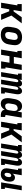

<svg xmlns="http://www.w3.org/2000/svg" viewBox="2112 -2680 576 4840"><g transform="rotate(90 2400.0 -260.0)"><path d="M48 0 116 -410H83L82 -520H267L233 -315H268L415 -520H568L372 -260L482 0H344L264 -205H215L181 0Z M857 8Q824 8 793 2Q762 -4 736 -18.5Q710 -33 691.5 -56.5Q673 -80 664 -109Q655 -138 654.5 -170Q654 -202 659 -234L676 -334Q680 -361 690 -387.5Q700 -414 717 -437.5Q734 -461 757.5 -479.5Q781 -498 808 -509Q835 -520 862 -524Q889 -528 916 -528Q949 -528 980 -522Q1011 -516 1037 -501.5Q1063 -487 1082 -463.5Q1101 -440 1110 -411Q1119 -382 1119 -350Q1119 -318 1114 -286L1098 -186Q1093 -159 1083 -132.5Q1073 -106 1056 -82.5Q1039 -59 1015.5 -40.5Q992 -22 965.5 -11Q939 0 911.5 4Q884 8 857 8ZM857 -102Q877 -102 897 -109Q917 -116 932.5 -130.5Q948 -145 956 -164.5Q964 -184 967 -204L984 -304Q987 -324 986.5 -344Q986 -364 978.5 -381.5Q971 -399 954 -408.5Q937 -418 917 -418Q897 -418 877 -411Q857 -404 841.5 -389.5Q826 -375 817.5 -355.5Q809 -336 806 -316L789 -216Q786 -196 787 -176Q788 -156 795.5 -138.5Q803 -121 820 -111.5Q837 -102 857 -102Z M1229 0 1297 -410H1264V-520H1448L1415 -321H1579L1612 -520H1745L1677 -110H1710V0H1526L1561 -211H1397L1362 0Z M1797 0 1867 -426H1835L1836 -520H1997L1986 -456Q1994 -470 2003.5 -483.5Q2013 -497 2026 -507.5Q2039 -518 2054.5 -523Q2070 -528 2086 -528Q2104 -528 2120.5 -520.5Q2137 -513 2146.5 -499Q2156 -485 2160.5 -467.5Q2165 -450 2166 -432Q2172 -450 2182.5 -467.5Q2193 -485 2207 -499Q2221 -513 2239 -520.5Q2257 -528 2276 -528Q2294 -528 2310 -521Q2326 -514 2335.5 -500.5Q2345 -487 2350 -470Q2355 -453 2356 -435.5Q2357 -418 2355.5 -400Q2354 -382 2351 -364L2306 -94H2338V0H2177L2240 -383Q2242 -392 2241.5 -400.5Q2241 -409 2238 -417Q2235 -425 2228 -429.5Q2221 -434 2212 -434Q2203 -434 2195 -428.5Q2187 -423 2181.5 -415Q2176 -407 2172 -398Q2168 -389 2165.5 -380.5Q2163 -372 2161 -363Q2159 -354 2158 -345L2101 0H1987L2050 -383Q2052 -392 2051.5 -400.5Q2051 -409 2048 -417Q2045 -425 2038 -429.5Q2031 -434 2022 -434Q2013 -434 2005 -428.5Q1997 -423 1991.5 -415Q1986 -407 1982 -398Q1978 -389 1975.5 -380.5Q1973 -372 1971 -363Q1969 -354 1968 -345L1911 0Z M2596 8Q2567 8 2541 -0.5Q2515 -9 2497 -27.5Q2479 -46 2469 -71Q2459 -96 2455.5 -123Q2452 -150 2453.5 -178Q2455 -206 2459 -234L2476 -334Q2480 -357 2486 -380Q2492 -403 2503 -424.5Q2514 -446 2529 -466Q2544 -486 2564 -500.5Q2584 -515 2607.5 -521.5Q2631 -528 2654 -528Q2681 -528 2706 -520.5Q2731 -513 2749 -496.5Q2767 -480 2778 -457Q2789 -434 2793 -409L2812 -520H2945L2881 -133Q2880 -127 2881 -121Q2882 -115 2885.5 -110.5Q2889 -106 2895 -104Q2901 -102 2907 -102H2929L2928 8H2888Q2862 8 2838 3.5Q2814 -1 2793.5 -13.5Q2773 -26 2760.5 -46Q2748 -66 2745 -91Q2734 -70 2719 -51Q2704 -32 2684 -18Q2664 -4 2641 2Q2618 8 2596 8ZM2654 -102Q2672 -102 2689.5 -107Q2707 -112 2722 -124Q2737 -136 2745.5 -153.5Q2754 -171 2757 -188L2773 -288Q2776 -303 2777 -317Q2778 -331 2776.5 -345Q2775 -359 2771.5 -372.5Q2768 -386 2760 -396.5Q2752 -407 2739 -412.5Q2726 -418 2712 -418Q2693 -418 2673 -410.5Q2653 -403 2638.5 -388Q2624 -373 2616.5 -354Q2609 -335 2606 -316L2589 -216Q2587 -203 2586.5 -189.5Q2586 -176 2588 -163.5Q2590 -151 2594.5 -139.5Q2599 -128 2607.5 -119Q2616 -110 2628.5 -106Q2641 -102 2654 -102Z M3048 0 3116 -410H3083L3082 -520H3267L3233 -315H3268L3415 -520H3568L3372 -260L3482 0H3344L3264 -205H3215L3181 0Z M3597 0 3667 -426H3635L3636 -520H3797L3786 -456Q3794 -470 3803.5 -483.5Q3813 -497 3826 -507.5Q3839 -518 3854.5 -523Q3870 -528 3886 -528Q3904 -528 3920.5 -520.5Q3937 -513 3946.5 -499Q3956 -485 3960.5 -467.5Q3965 -450 3966 -432Q3972 -450 3982.5 -467.5Q3993 -485 4007 -499Q4021 -513 4039 -520.5Q4057 -528 4076 -528Q4094 -528 4110 -521Q4126 -514 4135.5 -500.5Q4145 -487 4150 -470Q4155 -453 4156 -435.5Q4157 -418 4155.5 -400Q4154 -382 4151 -364L4106 -94H4138V0H3977L4040 -383Q4042 -392 4041.5 -400.5Q4041 -409 4038 -417Q4035 -425 4028 -429.5Q4021 -434 4012 -434Q4003 -434 3995 -428.5Q3987 -423 3981.5 -415Q3976 -407 3972 -398Q3968 -389 3965.5 -380.5Q3963 -372 3961 -363Q3959 -354 3958 -345L3901 0H3787L3850 -383Q3852 -392 3851.5 -400.5Q3851 -409 3848 -417Q3845 -425 3838 -429.5Q3831 -434 3822 -434Q3813 -434 3805 -428.5Q3797 -423 3791.5 -415Q3786 -407 3782 -398Q3778 -389 3775.5 -380.5Q3773 -372 3771 -363Q3769 -354 3768 -345L3711 0Z M4577 0 4663 -520H4777L4706 -94H4742L4743 0ZM4373 8Q4348 8 4324.5 3Q4301 -2 4281.5 -14.5Q4262 -27 4248 -46Q4234 -65 4228 -88Q4222 -111 4222.5 -136Q4223 -161 4228 -186L4267 -426H4231V-520H4397L4358 -288Q4367 -301 4376.5 -312.5Q4386 -324 4399 -332.5Q4412 -341 4426.5 -345Q4441 -349 4455 -349Q4476 -349 4496 -341.5Q4516 -334 4529 -319Q4542 -304 4549 -285Q4556 -266 4558 -245Q4560 -224 4559 -202.5Q4558 -181 4554 -160Q4551 -138 4544 -116.5Q4537 -95 4525.5 -75Q4514 -55 4497 -38.5Q4480 -22 4460 -11.5Q4440 -1 4417.5 3.5Q4395 8 4373 8ZM4374 -86Q4388 -86 4401.5 -94.5Q4415 -103 4423 -116Q4431 -129 4435.5 -143Q4440 -157 4442 -172Q4444 -185 4445 -198.5Q4446 -212 4442.5 -224.5Q4439 -237 4430 -246Q4421 -255 4407 -255Q4395 -255 4382.5 -249.5Q4370 -244 4361.5 -233.5Q4353 -223 4348 -210.5Q4343 -198 4342 -186L4339 -170Q4337 -157 4336 -143.5Q4335 -130 4338.5 -117.5Q4342 -105 4351 -95.5Q4360 -86 4374 -86Z"/></g></svg>

Font: Iosevka HT Extrabold Extended
Style: Italic
Weight: 800
Width: 7
Italic angle: -9°
Monospace: yes
Designer: Belleve Invis
Foundry: Belleve Invis
Version: Version 32.3.0; ttfautohint (v1.8.4)